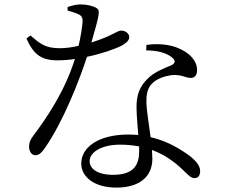

<svg xmlns="http://www.w3.org/2000/svg" viewBox="-20 -808 1040 872"><path d="M612 -143V-121C612 -62 590 -14 494 -14C421 -14 387 -42 387 -77C387 -113 435 -151 526 -151C557 -151 585 -148 612 -143ZM644 -579C690 -579 731 -570 759 -549C776 -536 780 -523 759 -512C724 -497 679 -481 648 -448C616 -416 600 -379 600 -323C600 -284 605 -239 608 -195C594 -196 579 -197 563 -197C430 -197 349 -141 349 -65C349 -7 405 44 509 44C611 44 672 -4 672 -87L670 -127C727 -106 773 -73 811 -36C833 -16 845 1 864 1C880 1 889 -11 889 -31C889 -56 868 -84 820 -115C782 -141 729 -170 664 -185C656 -245 646 -308 645 -338C644 -374 648 -406 670 -428C692 -451 728 -463 763 -467C806 -470 823 -454 846 -454C865 -454 875 -467 875 -490C875 -530 844 -569 783 -592C745 -607 694 -611 645 -604ZM287 -760C301 -756 320 -751 334 -744C351 -737 356 -729 355 -708C353 -682 346 -639 337 -600C312 -594 281 -589 252 -589C183 -589 161 -611 118 -647L100 -633C132 -562 166 -534 241 -534C266 -534 293 -536 320 -540C275 -394 191 -271 130 -190C117 -173 112 -158 112 -142C112 -124 121 -103 141 -103C160 -103 172 -119 186 -139C268 -258 340 -442 375 -550C442 -564 502 -585 533 -601C544 -607 567 -621 567 -639C567 -655 551 -669 530 -669C511 -669 491 -645 395 -615C432 -743 436 -761 419 -771C402 -782 372 -788 346 -788C327 -788 303 -782 287 -776Z"/></svg>

Font: Harano Aji Mincho TW
Style: Regular
Weight: 400
Foundry: Masamichi Hosoda
Version: HaranoAjiMinchoTW-Regular version 20230610;ttx 4.39.4